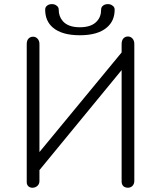

<svg xmlns="http://www.w3.org/2000/svg" viewBox="-20 -877 790 915"><path d="M620.1 -667Q620.1 -684.6 610.4 -694.3Q601.6 -703.1 589.8 -703.1Q577.1 -703.1 568.4 -694.3Q559.6 -684.6 559.6 -667V-627L168 -152.3V-667Q168 -683.6 158.2 -693.4Q149.4 -702.1 137.7 -702.1Q125 -702.1 116.2 -693.4Q107.4 -684.6 107.4 -667V-8.8Q107.4 3.9 116.2 11.7Q125 18.6 137.7 17.6Q149.4 16.6 158.2 8.8Q168 0 168 -14.6V-66.4L559.6 -543V-11.7Q559.6 2 568.4 10.7Q577.1 17.6 589.8 17.6Q601.6 17.6 610.4 9.8Q620.1 0 620.1 -14.6ZM259.8 -831.1Q259.8 -843.8 249 -850.6Q240.2 -857.4 227.5 -857.4Q213.9 -857.4 205.1 -850.6Q195.3 -843.8 195.3 -831.1Q195.3 -777.3 231.4 -746.1Q274.4 -709 360.4 -709Q446.3 -709 489.3 -746.1Q526.4 -777.3 526.4 -831.1Q526.4 -843.8 515.6 -850.6Q506.8 -857.4 494.1 -857.4Q480.5 -857.4 471.7 -850.6Q461.9 -843.8 461.9 -831.1Q461.9 -796.9 441.4 -775.4Q416 -747.1 360.4 -747.1Q304.7 -747.1 279.3 -776.4Q259.8 -798.8 259.8 -831.1Z"/></svg>

Font: Gulim
Style: Regular
Weight: 400
Version: Version 2.21